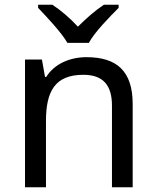

<svg xmlns="http://www.w3.org/2000/svg" viewBox="-20 -786 658 806"><path d="M263 -606H353C377 -651 440 -715 478 -753V-766H416C381 -743 343 -710 307 -674C274 -710 235 -743 200 -766H140V-753C176 -715 237 -651 263 -606ZM343 -546C275 -546 209 -519 174 -463H169L156 -536H85V0H173V-278C173 -403 211 -472 330 -472C412 -472 450 -429 450 -343V0H537V-349C537 -487 471 -546 343 -546Z"/></svg>

Font: Noto Sans Arabic
Style: Regular
Weight: 400
Designer: Monotype Design Team, Nadine Chahine, Nizar Qandah and Khaled Hosny
Foundry: Monotype Imaging Inc.
Version: Version 2.012